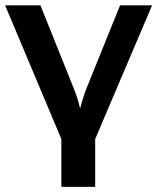

<svg xmlns="http://www.w3.org/2000/svg" viewBox="-25 -539 605 738"><path d="M210.9 179.2H340.8V-4.4L559.6 -518.6H436.5L307.6 -199.7Q300.3 -180.7 293.7 -159.9Q287.1 -139.2 284.7 -126H281.7Q278.8 -139.6 272.9 -158.9Q267.1 -178.2 258.3 -199.7L130.4 -518.6H-5.4L210.9 -4.4Z"/></svg>

Font: Roboto Flex
Style: wght 600 wdth 140 opsz 13.0 GRAD 0.00 slnt 0.00 XTRA 468 XOPQ 96 YOPQ 79 YTLC 514 YTUC 712 YTAS 750 YTDE -203.00 YTFI 738
Weight: 600
Width: 8
Designer: Berlow after Robertson
Foundry: Google
Version: Version 3.100